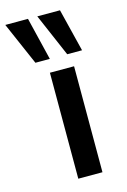

<svg xmlns="http://www.w3.org/2000/svg" viewBox="-167 -819 580 875"><g transform="rotate(-15 122.5 -381.5)"><path d="M90 0V-500H204V0ZM188 -561 101 -763H208L258 -561ZM38 -561 -50 -763H57L106 -561Z"/></g></svg>

Font: Nunito Sans 6pt SemiBold
Style: Regular
Weight: 600
Version: Version 3.101;gftools[0.9.27]